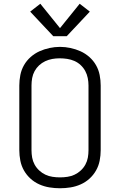

<svg xmlns="http://www.w3.org/2000/svg" viewBox="-20 -996 640 1024"><path d="M300 8Q272 8 244 3.5Q216 -1 190 -12.5Q164 -24 143 -43Q122 -62 108 -86.5Q94 -111 88.5 -139Q83 -167 83 -195V-540Q83 -568 88.5 -596Q94 -624 108 -648.5Q122 -673 143.5 -692Q165 -711 190.5 -722.5Q216 -734 244 -740Q272 -746 300 -746Q328 -746 356 -740Q384 -734 409.5 -722.5Q435 -711 456.5 -692Q478 -673 492 -648.5Q506 -624 511.5 -596Q517 -568 517 -540V-195Q517 -167 511.5 -139Q506 -111 492 -86.5Q478 -62 457 -43Q436 -24 410 -12.5Q384 -1 356 3.5Q328 8 300 8ZM300 -50Q320 -50 340 -53Q360 -56 378 -64.5Q396 -73 411 -87Q426 -101 435.5 -118.5Q445 -136 448.5 -155.5Q452 -175 452 -195V-540Q452 -560 448 -580Q444 -600 434.5 -617.5Q425 -635 410 -649Q395 -663 376.5 -671Q358 -679 338 -682Q318 -685 298 -685Q278 -685 258.5 -681.5Q239 -678 221 -669.5Q203 -661 188.5 -647.5Q174 -634 164.5 -616.5Q155 -599 151.5 -579.5Q148 -560 148 -540V-195Q148 -175 151.5 -155.5Q155 -136 164.5 -118.5Q174 -101 189 -87Q204 -73 222 -64.5Q240 -56 260 -53Q280 -50 300 -50ZM264 -803 141 -934 195 -976 300 -846 405 -976 459 -934 336 -803Z"/></svg>

Font: Iosevka Curly Light Extended
Style: Regular
Weight: 300
Width: 7
Monospace: yes
Designer: Belleve Invis
Foundry: Belleve Invis
Version: Version 11.1.0; ttfautohint (v1.8.3)